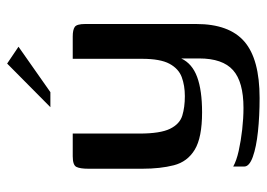

<svg xmlns="http://www.w3.org/2000/svg" viewBox="-122 -496 729 524"><g transform="rotate(-90 242.0 -233.5)"><path d="M237 111Q188 111 145.5 106.5Q103 102 76.5 92.5Q50 83 50 69V39Q66 48 93 54Q120 60 151 63.5Q182 67 210 67Q281 67 313 38.5Q345 10 345 -54V-103Q331 -73 294.5 -59.5Q258 -46 198 -46Q129 -46 96 -66Q63 -86 53.5 -123Q44 -160 44 -209V-356Q44 -379 49 -389Q54 -399 78 -399H140V-217Q140 -160 153 -133.5Q166 -107 189 -100Q212 -93 242 -93Q271 -93 294 -101.5Q317 -110 330.5 -135Q344 -160 344 -210V-399H405Q423 -399 431 -393.5Q439 -388 439 -365V-62Q439 28 391 69.5Q343 111 237 111ZM212 -460 331 -578 377 -547 253 -460Z"/></g></svg>

Font: Genos Medium
Style: Regular
Weight: 500
Designer: Robert E. Leuschke
Foundry: Robert E. Leuschke
Version: Version 1.010; ttfautohint (v1.8.3)